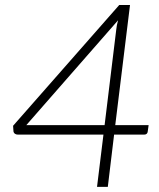

<svg xmlns="http://www.w3.org/2000/svg" viewBox="-20 -728 620 748"><path d="M429 -240.5H559L555.5 -215.5Q555 -210 551.5 -206.8Q548 -203.5 541 -203.5H424.5L400 0H358L383 -203.5H50.5Q43 -203.5 38.2 -206.8Q33.5 -210 32.5 -215.5L31 -238L444.5 -708.5H486.5ZM433 -613.5Q434.5 -629.5 440 -649L82.5 -240.5H387.5Z"/></svg>

Font: Lato TR Light
Style: Italic
Weight: 300
Italic angle: -12°
Designer: Lukasz Dziedzic
Foundry: Lukasz Dziedzic
Version: Version 1.104 2013